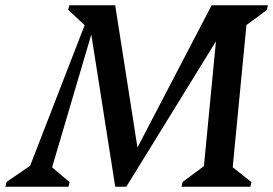

<svg xmlns="http://www.w3.org/2000/svg" viewBox="-74 -710 1038 730"><path d="M364.1 0 265 -630.5V-690H364L453.2 -119.9H433.4L730.7 -690H831.6L406.2 0ZM-53.5 0 -49.2 -18.3 67.5 -98 25.6 -41.2 260.6 -647.2 269.6 -593.9 185.2 -672.6 189.6 -690H306L114.3 -40.8L91.8 -101.4L190.6 -17.4L186.3 0ZM616.2 0 620.5 -18.3 737.9 -105.4 697.7 -40.6 760.3 -690H944.7L940.4 -671.7L828.6 -589.6L866.3 -649.4L807.5 -40.6L786.5 -93.4L882.1 -17.4L877.7 0Z"/></svg>

Font: Platypi Light
Style: Italic
Weight: 300
Italic angle: -13°
Designer: David Sargent
Foundry: Bolt Cutter Type
Version: Version 1.200